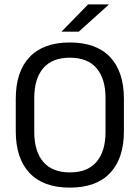

<svg xmlns="http://www.w3.org/2000/svg" viewBox="-20 -845 638 877"><path d="M299 12Q178 12 115 -54.8Q52 -121.5 52 -246V-393.5Q52 -517.5 115 -584.2Q178 -651 299 -651Q420 -651 483 -584.2Q546 -517.5 546 -393.5V-246Q546 -121.5 483 -54.8Q420 12 299 12ZM299 -57.5Q380 -57.5 421 -105.8Q462 -154 462 -242.5V-397Q462 -485.5 421 -533.5Q380 -581.5 299 -581.5Q218.5 -581.5 177.5 -533.5Q136.5 -485.5 136.5 -397V-242.5Q136.5 -154 177.5 -105.8Q218.5 -57.5 299 -57.5ZM382.5 -825H476.5V-823.5L340 -700.5H262V-701.5Z"/></svg>

Font: Anek Gujarati
Style: Regular
Weight: 400
Designer: Mrunmayee Ghaisas (Gujarati), Yesha Goshar (Latin)
Foundry: Ek Type
Version: Version 1.003